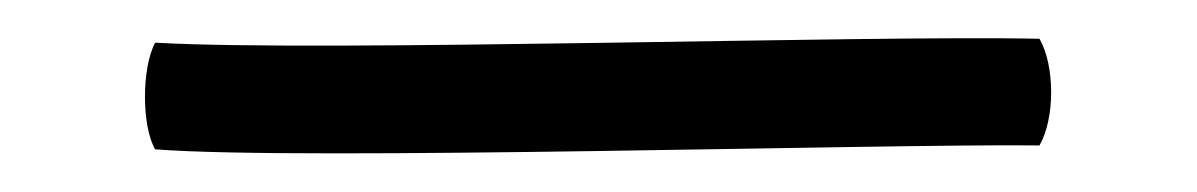

<svg xmlns="http://www.w3.org/2000/svg" viewBox="-20 52 617 99"><path d="M60 74C53 87 53 117 60 129C137 135 439 126 516 127C524 113 524 86 516 72C429 70 147 79 60 74Z"/></svg>

Font: Comica
Style: Rg
Weight: 400
Designer: Jasper
Foundry: KineticPlasma Fonts/Cannot Into Space Fonts
Version: Version 0.89